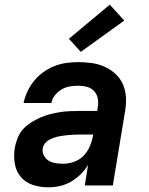

<svg xmlns="http://www.w3.org/2000/svg" viewBox="-20 -794 640 822"><path d="M187 8Q153 8 121.5 -2Q90 -12 69.5 -36Q49 -60 43.5 -93Q38 -126 43 -160Q47 -181 55 -202Q63 -223 77.5 -239.5Q92 -256 111.5 -268.5Q131 -281 151 -290Q171 -299 192 -304.5Q213 -310 234.5 -313.5Q256 -317 277 -318Q298 -319 318 -319H396L399 -338Q402 -356 398 -374.5Q394 -393 381.5 -405.5Q369 -418 351.5 -422.5Q334 -427 315 -427Q297 -427 279 -424Q261 -421 244.5 -411.5Q228 -402 215.5 -386.5Q203 -371 200 -353H81Q86 -378 97.5 -402.5Q109 -427 126 -448Q143 -469 165.5 -485Q188 -501 213 -511Q238 -521 263.5 -524.5Q289 -528 314 -528Q344 -528 373 -524Q402 -520 427.5 -508.5Q453 -497 473.5 -478.5Q494 -460 505.5 -434.5Q517 -409 519 -380Q521 -351 516 -321L463 0H343L357 -88Q344 -66 325 -47.5Q306 -29 283.5 -16Q261 -3 236 2.5Q211 8 187 8ZM250 -93Q273 -93 296.5 -101Q320 -109 337.5 -127Q355 -145 364.5 -167.5Q374 -190 378 -213L379 -218H318Q308 -218 297 -217.5Q286 -217 275 -216Q264 -215 253 -213.5Q242 -212 231.5 -210Q221 -208 210 -204Q199 -200 189 -194.5Q179 -189 172 -179.5Q165 -170 163 -159Q160 -143 167.5 -128.5Q175 -114 188.5 -106Q202 -98 218 -95.5Q234 -93 250 -93ZM326 -572 275 -628 450 -774 512 -706Z"/></svg>

Font: Iosevka SS04 Extended Oblique
Style: Bold
Weight: 700
Width: 7
Italic angle: -9°
Monospace: yes
Designer: Belleve Invis
Foundry: Belleve Invis
Version: Version 19.0.0; ttfautohint (v1.8.4)